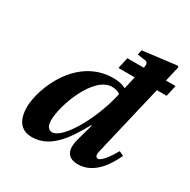

<svg xmlns="http://www.w3.org/2000/svg" viewBox="-168 -900 1061 1073"><g transform="rotate(30 362.5 -363.5)"><path d="M64 -120C64 -55 87 12 171 12C298 12 369 -111 426 -212L430 -211L400 -103C378 -21 408 15 470 15C564 15 626 -65 666 -152L637 -166C612 -121 574 -68 552 -68C533 -68 533 -88 540 -115L646 -565H709L725 -637H663L686 -736L679 -742L461 -715L454 -684L505 -677C522 -674 526 -662 520 -637H414L398 -565H503L485 -486L483 -485C464 -496 436 -502 403 -502C166 -502 64 -238 64 -120ZM218 -126C218 -220 302 -456 421 -456C443 -456 462 -450 474 -440C434 -256 323 -68 256 -68C230 -68 218 -90 218 -126Z"/></g></svg>

Font: Heuristica
Style: Bold Italic
Weight: 700
Italic angle: -13°
Version: Version 1.0.1